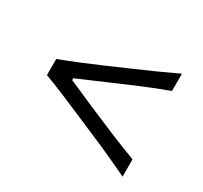

<svg xmlns="http://www.w3.org/2000/svg" viewBox="-105 -687 799 754"><g transform="rotate(30 295.0 -309.5)"><path d="M523.4 -76.2Q476.1 -99.1 430.9 -119.6Q385.7 -140.1 345.2 -157.2L242.7 -201.2Q204.1 -217.8 159.2 -236.6Q114.3 -255.4 66.9 -273.4V-346.2Q114.3 -364.3 159.4 -382.8Q204.6 -401.4 242.7 -418L345.7 -462.9Q385.7 -480 430.9 -500.2Q476.1 -520.5 523.4 -543V-464.8Q466.3 -443.8 406.7 -418.9Q347.2 -394 288.1 -368.2L162.6 -314V-305.7L288.1 -251Q347.2 -225.6 406.7 -200.9Q466.3 -176.3 523.4 -154.8Z"/></g></svg>

Font: Pinar-FD Regular
Style: FD-Regular
Weight: 400
Designer: Amin Abedi
Version: Version 3.000